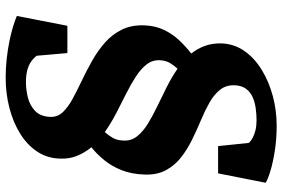

<svg xmlns="http://www.w3.org/2000/svg" viewBox="-172 -686 949 644"><g transform="rotate(90 302.0 -363.5)"><path d="M511.5 -89.5Q510 -47 487.5 -13.5Q465 20 427.2 43.2Q389.5 66.5 341.2 79Q293 91.5 240 91.5Q207.5 91.5 176.5 88Q145.5 84.5 118.2 79Q91 73.5 69 66.8Q47 60 33 54L66 -115.5H157.5L166.5 -12.5Q174 -2.5 186 6Q198 14.5 215 19Q232 23.5 255 23.5Q280 23.5 306.5 17Q333 10.5 351.8 -7.5Q370.5 -25.5 371.5 -58.5Q372.5 -82 356 -99.8Q339.5 -117.5 311.5 -132.8Q283.5 -148 250.2 -163.8Q217 -179.5 183.8 -198.2Q150.5 -217 123 -241Q95.5 -265 79.2 -297.5Q63 -330 64.5 -374Q66 -411 80 -440Q94 -469 115.2 -491.2Q136.5 -513.5 159 -531Q142.5 -552 133.5 -576.5Q124.5 -601 125 -631.5Q126.5 -674.5 150.2 -708.8Q174 -743 213.5 -767.2Q253 -791.5 301.5 -804.5Q350 -817.5 401.5 -817.5Q445 -817.5 483.8 -811.5Q522.5 -805.5 551.2 -797Q580 -788.5 592.5 -780.5L561 -621H469.5L459 -723.5Q453 -731 441.8 -737Q430.5 -743 415.8 -746.5Q401 -750 382.5 -750Q363 -750 342.8 -747.2Q322.5 -744.5 305.2 -736.8Q288 -729 277.2 -714.5Q266.5 -700 265.5 -676.5Q264.5 -648 280.5 -627.8Q296.5 -607.5 323.5 -592.2Q350.5 -577 383.2 -563.2Q416 -549.5 448.5 -533.5Q481 -517.5 507.8 -496.5Q534.5 -475.5 550.5 -445.8Q566.5 -416 565 -374.5Q563.5 -330.5 550.2 -297.2Q537 -264 516.5 -239Q496 -214 473.5 -196Q491.5 -174 502.2 -148Q513 -122 511.5 -89.5ZM451 -305.5Q452 -330 436.5 -349.5Q421 -369 395.2 -385Q369.5 -401 337.2 -416.5Q305 -432 272 -448.5Q239 -465 210 -485Q199 -473.5 190.8 -459.5Q182.5 -445.5 181.5 -425.5Q180.5 -400.5 195.8 -381Q211 -361.5 237 -344.8Q263 -328 295 -312Q327 -296 360.2 -278.8Q393.5 -261.5 422.5 -241Q434.5 -254.5 442.5 -268.8Q450.5 -283 451 -305.5Z"/></g></svg>

Font: Merriweather 24pt Black
Style: Italic
Weight: 900
Italic angle: -7.8°
Designer: Eben Sorkin
Foundry: Eben Sorkin
Version: Version 2.101